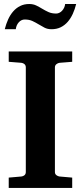

<svg xmlns="http://www.w3.org/2000/svg" viewBox="-20 -924 399 944"><path d="M22.9 0V-50.8L85 -56.2Q94.2 -57.1 100.6 -62.7Q106.9 -68.4 106.9 -78.1V-592.8Q106.9 -602.5 100.6 -608.4Q94.2 -614.3 85 -615.2L22.9 -620.1V-670.9H335V-620.1L272.9 -615.2Q264.6 -614.3 257.3 -608.4Q250 -602.5 250 -592.8V-78.1Q250 -68.4 257.3 -62.7Q264.6 -57.1 272.9 -56.2L335 -50.8V0ZM354.5 -904.3Q348.1 -878.4 337.9 -856Q327.6 -833.5 313 -816.7Q298.3 -799.8 278.6 -790Q258.8 -780.3 233.4 -780.3Q213.9 -780.3 199.2 -787.8Q184.6 -795.4 170.2 -804.2Q155.8 -813 139.6 -820.6Q123.5 -828.1 101.6 -828.1Q85 -828.1 72.5 -814.5Q60.1 -800.8 57.6 -780.3H3.4Q9.8 -806.2 20 -828.6Q30.3 -851.1 44.9 -867.9Q59.6 -884.8 79.1 -894.5Q98.6 -904.3 123.5 -904.3Q143.1 -904.3 158.2 -897Q173.3 -889.6 187.7 -880.9Q202.1 -872.1 218.3 -864.7Q234.4 -857.4 256.3 -857.4Q264.2 -857.4 271.7 -861.1Q279.3 -864.7 285.2 -871.1Q291 -877.4 295.2 -886Q299.3 -894.5 300.3 -904.3Z"/></svg>

Font: Charis SIL Afr
Style: Bold
Weight: 700
Foundry: SIL International
Version: Version 5.000